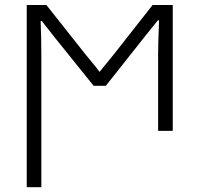

<svg xmlns="http://www.w3.org/2000/svg" viewBox="-20 -533 806 782"><path d="M88.9 229.5V-512.7H168.9L328.1 -311.5Q332 -306.6 353.5 -280.8Q375 -254.9 384.8 -241.2H386.7Q394.5 -252 414.6 -275.9Q434.6 -299.8 444.3 -312.5L601.6 -512.7H683.6V0H624V-316.4Q624 -352.5 627.9 -450.2H623L570.3 -384.8L411.1 -183.6H361.3L200.2 -383.8L150.4 -447.3H145.5Q148.4 -380.9 148.4 -305.7V229.5Z"/></svg>

Font: Gothic A1 Light
Style: Regular
Weight: 300
Version: Version 2.50